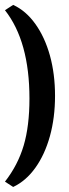

<svg xmlns="http://www.w3.org/2000/svg" viewBox="-24 -637 278 777"><path d="M-3.9 98.1Q48.3 31.2 71.8 -47.9Q95.2 -127 95.2 -238.3Q95.2 -469.7 -3.9 -595.7L29.3 -617.2Q81.1 -593.3 119.1 -540Q157.2 -486.8 178 -412.4Q198.7 -337.9 198.7 -249Q198.7 -160.6 178 -85.9Q157.2 -11.2 119.1 42Q81.1 95.2 29.3 119.6Z"/></svg>

Font: Markazi Text
Style: Bold
Weight: 700
Designer: Borna Izadpanah (Arabic designer), Fiona Ross (Arabic design director) and Florian Runge (Latin designer)
Foundry: Borna Izadpanah and Florian Runge
Version: Version 1.001; ttfautohint (v1.8.3)